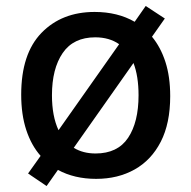

<svg xmlns="http://www.w3.org/2000/svg" viewBox="-20 -589 640 643"><path d="M136 34 74 -8 116 -67Q85 -102 68 -153.5Q51 -205 51 -272Q51 -409 119 -479Q187 -549 297 -549Q374 -549 431 -516L468 -569L532 -527L489 -466Q518 -431 534 -381.5Q550 -332 550 -267Q550 -176 518.5 -114.5Q487 -53 431 -21.5Q375 10 302 10Q229 10 174 -20ZM154 -270Q154 -200 176 -153L379 -441Q346 -464 299 -464Q226 -464 190 -411.5Q154 -359 154 -270ZM300 -75Q374 -75 409 -127.5Q444 -180 444 -270Q444 -334 427 -378L227 -94Q258 -75 300 -75Z"/></svg>

Font: Noto Sans Mono Medium
Style: Regular
Weight: 500
Designer: Monotype Design Team
Foundry: Monotype Imaging Inc.
Version: Version 2.014